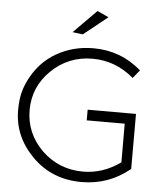

<svg xmlns="http://www.w3.org/2000/svg" viewBox="-59 -950 875 1005"><g transform="rotate(5 378.0 -447.5)"><path d="M406.5 2Q250.5 2 147 -102.2Q43.5 -206.5 43.5 -344Q43.5 -371 46 -393.5Q53 -460.5 88.5 -522Q135 -604.5 214 -650.5Q302 -701 409 -701Q552.5 -701 661 -607L626 -564Q530.5 -646 409 -646Q282.5 -646 193 -559.2Q103.5 -472.5 103.5 -350Q103.5 -228 193 -139.5Q283.5 -53 409.5 -53Q514.5 -53 606 -119L605.5 -322H406V-378H660V-89Q550 2 406.5 2ZM346 -768.5 292 -775.5 412.5 -897 472.5 -869.5Z"/></g></svg>

Font: Argentum Novus Light
Style: Regular
Weight: 300
Designer: Julieta Ulanovsky (font) & Cristiano Sobral (main changes)
Foundry: Julieta Ulanovsky (font) & Cristiano Sobral (main changes)
Version: Version 3.00;November 27, 2020;FontCreator 13.0.0.2655 64-bi